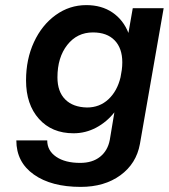

<svg xmlns="http://www.w3.org/2000/svg" viewBox="-20 -532 661 752"><path d="M621 -500 528 32Q514 109 451.5 154.5Q389 200 296 200Q181 200 112.5 151.5Q44 103 44 18H165Q165 58 200 82Q235 106 294 106Q342 106 372 82Q402 58 410 16L428 -92Q398 -54 356.5 -32Q315 -10 268 -10Q183 -10 132.5 -66.5Q82 -123 82 -217Q82 -300 113 -367Q144 -434 198 -473Q252 -512 318 -512Q378 -512 420.5 -483Q463 -454 483 -403L500 -500ZM205 -229Q205 -173 235.5 -142.5Q266 -112 321 -111Q370 -111 404.5 -143Q439 -175 452 -229L457 -258Q459 -273 459 -288Q459 -343 429 -374Q399 -405 344 -405Q282 -405 243.5 -356Q205 -307 205 -229Z"/></svg>

Font: Overused Grotesk SemiBold
Style: Italic
Weight: 600
Italic angle: -10°
Version: Version 0.003